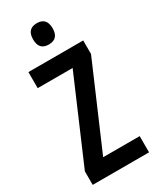

<svg xmlns="http://www.w3.org/2000/svg" viewBox="-231 -990 866 1056"><g transform="rotate(-30 201.5 -462.0)"><path d="M382 0H24V-86L250 -612H28V-714H376V-628L150 -103H382ZM202 -924Q264 -924 264 -856Q264 -789 202 -789Q140 -789 140 -856Q140 -924 202 -924Z"/></g></svg>

Font: Noto Sans Khmer UI ExtraCondensed SemiBold
Style: Regular
Weight: 600
Width: 2
Designer: Danh Hong and the Monotype Design Team
Foundry: Monotype Imaging Inc.
Version: Version 2.002; ttfautohint (v1.8.4.7-5d5b)